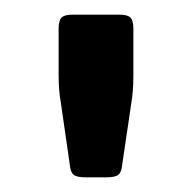

<svg xmlns="http://www.w3.org/2000/svg" viewBox="-20 -699 262 262"><path d="M125 -457H97Q85 -457 80.5 -460.5Q76 -464 75 -476L63 -559Q60 -575 60 -597V-660Q60 -671 64 -675Q68 -679 79 -679H143Q154 -679 158 -675Q162 -671 162 -660V-595Q162 -575 159 -557L147 -476Q146 -464 141.5 -460.5Q137 -457 125 -457Z"/></svg>

Font: Crete Round
Style: Regular
Weight: 400
Designer: Veronika Burian
Foundry: TypeTogether
Version: Version 1.001